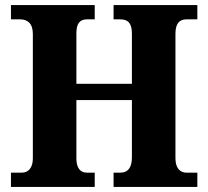

<svg xmlns="http://www.w3.org/2000/svg" viewBox="-20 -734 817 754"><path d="M23 0H352V-56H321C295 -56 280 -75 280 -111V-341H498V-116C498 -75 482 -56 453 -56H426V0H755V-56H712C687 -56 669 -74 669 -112V-602C669 -643 686 -658 712 -658H755V-714H426V-658H452C483 -658 498 -643 498 -602V-405H280V-604C280 -643 295 -658 321 -658H352V-714H23V-658H59C87 -658 109 -643 109 -601V-111C109 -75 91 -56 66 -56H23Z"/></svg>

Font: Noto Serif Devanagari SemiCondensed ExtraBold
Style: Regular
Weight: 800
Width: 4
Designer: Universal Thirst, Indian Type Foundry and the Monotype Design Team
Foundry: Monotype Imaging Inc.
Version: Version 2.004